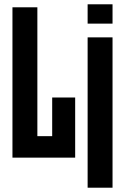

<svg xmlns="http://www.w3.org/2000/svg" viewBox="-20 -734 582 894"><path d="M38 0V-700H154V-100H223V-280H330V0ZM388 140V-560H504V140ZM388 -624V-714H504V-624Z"/></svg>

Font: Tektur Condensed Medium
Style: Regular
Weight: 500
Width: 3
Designer: Adam Jagosz
Foundry: Adam Jagosz
Version: Version 1.005;gftools[0.9.30]